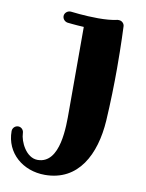

<svg xmlns="http://www.w3.org/2000/svg" viewBox="-218 -550 649 855"><g transform="rotate(10 106.0 -123.0)"><path d="M275 -467C275 -479 264 -491 250 -491C248 -491 246 -491 244 -491C219 -485 188 -483 157 -483C95 -483 34 -491 33 -491C32 -491 31 -491 30 -491C17 -491 4 -480 4 -466C4 -453 14 -442 27 -440C29 -440 60 -436 101 -434V-52C101 11 105 185 1 185C-51 185 -83 117 -84 79C-84 65 -95 53 -109 53C-124 53 -135 65 -135 79C-135 178 -55 245 44 245C196 245 262 114 272 -40C277 -123 279 -206 279 -277C279 -386 275 -466 275 -467Z"/></g></svg>

Font: Ribeye
Style: Regular
Weight: 400
Designer: Astigmatic (AOETI)
Foundry: Astigmatic (AOETI)
Version: Version 1.000